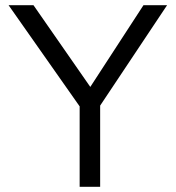

<svg xmlns="http://www.w3.org/2000/svg" viewBox="-20 -720 677 740"><path d="M287 0V-310L13 -700H109L328 -385L533 -700H624L366 -313V0Z"/></svg>

Font: Easer Grotesk Light
Style: Regular
Weight: 300
Designer: Boardeaser, Bonnie Shaver-Troup, Thomas Jockin
Foundry: Lexend
Version: Version 1.008;Glyphs 3.1.2 (3151)